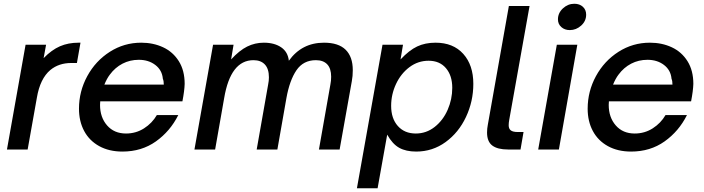

<svg xmlns="http://www.w3.org/2000/svg" viewBox="-20 -795 3742 1021"><path d="M17 0 116 -557H225L212 -486Q255 -530 299 -549Q343 -568 398 -568H408L389 -460H359Q293 -460 248 -423Q193 -377 176 -275L127 0Z M400 -217Q400 -309 444 -390Q488 -471 564 -519.5Q640 -568 731 -568Q795 -568 847.5 -543.5Q900 -519 931 -469.5Q962 -420 962 -349Q961 -313 950 -256H513Q512 -250 512 -237Q512 -171 549.5 -128Q587 -85 650 -85Q703 -85 746 -112.5Q789 -140 814 -183H928Q885 -97 809 -43Q733 11 631 11Q560 11 507.5 -18Q455 -47 427.5 -98.5Q400 -150 400 -217ZM851 -345Q851 -365 846 -376Q842 -422 806 -449.5Q770 -477 718 -477Q671 -477 631.5 -456.5Q592 -436 564 -398Q548 -377 535 -345Z M1014 0 1113 -557H1222L1209 -479Q1253 -527 1294.5 -547.5Q1336 -568 1383 -568Q1439 -568 1475 -543.5Q1511 -519 1516 -472Q1585 -568 1703 -568Q1780 -568 1818 -530.5Q1856 -493 1856 -422Q1856 -390 1851 -364L1786 0H1676L1737 -346Q1741 -366 1741 -387Q1741 -431 1720 -453Q1699 -475 1660 -475Q1593 -475 1556.5 -421.5Q1520 -368 1503 -273L1455 0H1345L1406 -346Q1410 -365 1410 -384Q1410 -429 1388.5 -452Q1367 -475 1328 -475Q1206 -475 1172 -273L1124 0Z M1878 206 2014 -557H2123L2110 -479Q2156 -528 2198.5 -548Q2241 -568 2296 -568Q2390 -568 2443.5 -508.5Q2497 -449 2497 -349Q2497 -256 2458 -173Q2419 -90 2349.5 -39.5Q2280 11 2193 11Q2139 11 2103 -9Q2067 -29 2039 -79L1988 206ZM2385 -328Q2385 -393 2351.5 -432.5Q2318 -472 2259 -472Q2203 -472 2157.5 -438Q2112 -404 2086 -348.5Q2060 -293 2060 -232Q2060 -165 2095.5 -125Q2131 -85 2191 -85Q2247 -85 2291.5 -120Q2336 -155 2360.5 -211Q2385 -267 2385 -328Z M2681 0Q2626 0 2598 -21Q2570 -42 2570 -90Q2570 -111 2574 -131L2686 -763H2796L2688 -158Q2685 -142 2685 -129Q2685 -110 2696.5 -101.5Q2708 -93 2733 -93H2764L2748 0Z M2952 0H2842L2941 -557H3050ZM2947 -692Q2947 -726 2973.5 -750.5Q3000 -775 3034 -775Q3062 -775 3079.5 -759Q3097 -743 3097 -717Q3097 -683 3070.5 -659Q3044 -635 3010 -635Q2983 -635 2965 -651Q2947 -667 2947 -692Z M3105 -217Q3105 -309 3149 -390Q3193 -471 3269 -519.5Q3345 -568 3436 -568Q3500 -568 3552.5 -543.5Q3605 -519 3636 -469.5Q3667 -420 3667 -349Q3666 -313 3655 -256H3218Q3217 -250 3217 -237Q3217 -171 3254.5 -128Q3292 -85 3355 -85Q3408 -85 3451 -112.5Q3494 -140 3519 -183H3633Q3590 -97 3514 -43Q3438 11 3336 11Q3265 11 3212.5 -18Q3160 -47 3132.5 -98.5Q3105 -150 3105 -217ZM3556 -345Q3556 -365 3551 -376Q3547 -422 3511 -449.5Q3475 -477 3423 -477Q3376 -477 3336.5 -456.5Q3297 -436 3269 -398Q3253 -377 3240 -345Z"/></svg>

Font: Open Sauce One Medium Italic
Style: Regular
Weight: 500
Italic angle: -10°
Designer: Alfredo Marco Pradil
Foundry: Creative Sauce Fz LLC
Version: Version 1.477